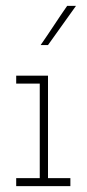

<svg xmlns="http://www.w3.org/2000/svg" viewBox="-20 -632 294 652"><path d="M219 0H35V-27H115V-348H35V-375H143V-27H219ZM143 -479H118Q141 -512 163 -545.5Q185 -579 208 -612H238Q214 -579 190.5 -545.5Q167 -512 143 -479Z"/></svg>

Font: Josefin Slab Light
Style: Regular
Weight: 300
Designer: Santiago Orozco
Foundry: Typemade
Version: Version 2.000